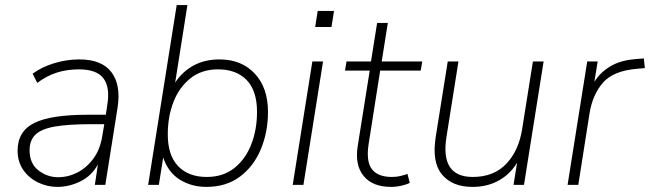

<svg xmlns="http://www.w3.org/2000/svg" viewBox="-20 -725 2549 753"><path d="M205 8Q165 8 129 -9.5Q93 -27 71 -59Q49 -91 49 -134Q49 -210 114 -242.5Q179 -275 324 -275H395L401 -315Q412 -383 385.5 -418Q359 -453 289 -453Q243 -453 203.5 -440.5Q164 -428 126 -400L108 -436Q143 -462 192 -477Q241 -492 291 -492Q379 -492 417 -442Q455 -392 441 -302L393 0H352L364 -80Q339 -35 295 -13.5Q251 8 205 8ZM208 -30Q248 -30 284.5 -49Q321 -68 347 -104Q373 -140 381 -191L389 -238H340Q247 -238 194 -228.5Q141 -219 118.5 -196.5Q96 -174 96 -136Q96 -84 130.5 -57Q165 -30 208 -30Z M789 8Q732 8 686 -20Q640 -48 620 -107L603 0H561L673 -705H715L667 -401Q695 -444 739 -468Q783 -492 841 -492Q927 -492 979 -436.5Q1031 -381 1031 -286Q1031 -208 1003.5 -141Q976 -74 922 -33Q868 8 789 8ZM791 -31Q855 -31 899 -66Q943 -101 965.5 -159Q988 -217 988 -286Q988 -369 947.5 -411Q907 -453 835 -453Q771 -453 727 -418Q683 -383 660.5 -325.5Q638 -268 638 -198Q638 -116 678.5 -73.5Q719 -31 791 -31Z M1216 -619 1226 -682H1290L1280 -619ZM1128 0 1205 -484H1247L1170 0Z M1514 8Q1441 8 1406 -35Q1371 -78 1383 -153L1430 -448H1333L1339 -484H1435L1459 -635H1501L1477 -484H1636L1630 -448H1471L1426 -162Q1415 -92 1438.5 -61.5Q1462 -31 1517 -31Q1536 -31 1551.5 -35Q1567 -39 1578 -43L1587 -8Q1577 -2 1555.5 3Q1534 8 1514 8Z M1833 8Q1754 8 1713.5 -40.5Q1673 -89 1689 -189L1736 -484H1778L1731 -188Q1706 -31 1834 -31Q1917 -31 1966 -83Q2015 -135 2028 -220L2070 -484H2112L2035 0H1994L2008 -87Q1981 -42 1936 -17Q1891 8 1833 8Z M2206 0 2283 -484H2324L2311 -404Q2334 -441 2373 -464.5Q2412 -488 2470 -493L2505 -496L2509 -458L2476 -455Q2385 -447 2344.5 -400.5Q2304 -354 2292 -280L2248 0Z"/></svg>

Font: Nunito Sans ExtraLight
Style: Italic
Weight: 200
Italic angle: -9°
Designer: Vernon Adams
Foundry: Vernon Adams
Version: Version 3.006; ttfautohint (v1.8.3)